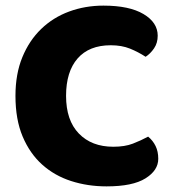

<svg xmlns="http://www.w3.org/2000/svg" viewBox="-20 -645 611 683"><path d="M374 -484Q297 -484 256 -437Q215 -390 215 -304Q215 -217 260.5 -170Q306 -123 383 -123Q424 -123 452.5 -134Q481 -145 507 -159Q524 -145 533.5 -125.5Q543 -106 543 -80Q543 -39 497.5 -10.5Q452 18 359 18Q292 18 233 -1Q174 -20 130 -59.5Q86 -99 60.5 -159.5Q35 -220 35 -304Q35 -382 59.5 -441.5Q84 -501 126.5 -542Q169 -583 226 -604Q283 -625 348 -625Q440 -625 490.5 -595Q541 -565 541 -518Q541 -492 528 -473Q515 -454 498 -443Q472 -460 442.5 -472Q413 -484 374 -484Z"/></svg>

Font: Baloo Da
Style: Regular
Weight: 400
Designer: Noopur Datye and Ek Type
Foundry: Ek Type
Version: Version 1.443;PS 1.000;hotconv 16.6.51;makeotf.lib2.5.65220;